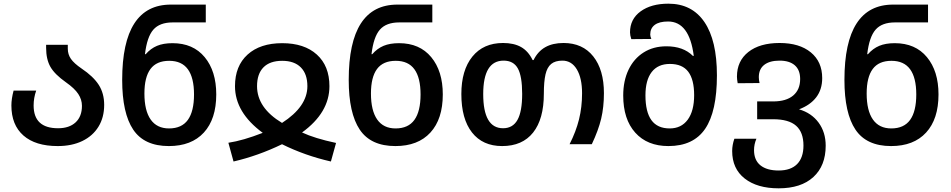

<svg xmlns="http://www.w3.org/2000/svg" viewBox="-20 -785 5178 1045"><path d="M42 -211Q42 -247 54 -292H177Q163 -252 163 -211Q163 -87 296 -87Q357 -87 391.5 -119Q426 -151 426 -209Q426 -243 406 -273.5Q386 -304 339 -337Q278 -380 254.5 -421Q231 -462 231 -525V-541H349V-520Q349 -489 366 -464.5Q383 -440 424 -412Q488 -369 517.5 -323Q547 -277 547 -214Q547 -146 516 -95.5Q485 -45 428 -17.5Q371 10 294 10Q173 10 107.5 -47.5Q42 -105 42 -211Z M645 -350Q645 -760 910 -760H1100V-663H920Q849 -663 814.5 -623.5Q780 -584 769 -490H773Q800 -521 834.5 -535.5Q869 -550 919 -550Q1031 -550 1094 -474Q1157 -398 1157 -271Q1157 -137 1089.5 -63.5Q1022 10 899 10Q765 10 705 -79.5Q645 -169 645 -350ZM1036 -271Q1036 -362 1002.5 -408Q969 -454 901 -454Q832 -454 799 -409.5Q766 -365 766 -276Q766 -183 800 -134.5Q834 -86 900 -86Q969 -86 1002.5 -132.5Q1036 -179 1036 -271Z M1223 -8Q1303 -20 1410 -62Q1259 -173 1259 -316Q1259 -426 1327.5 -488Q1396 -550 1516 -550Q1636 -550 1704.5 -488Q1773 -426 1773 -316Q1773 -172 1624 -64Q1692 -32 1809 -7L1781 94Q1640 62 1515 0Q1385 63 1251 94ZM1653 -316Q1653 -382 1617.5 -418Q1582 -454 1516 -454Q1449 -454 1414 -418.5Q1379 -383 1379 -316Q1379 -198 1515 -116Q1653 -205 1653 -316Z M1878 -350Q1878 -760 2143 -760H2333V-663H2153Q2082 -663 2047.5 -623.5Q2013 -584 2002 -490H2006Q2033 -521 2067.5 -535.5Q2102 -550 2152 -550Q2264 -550 2327 -474Q2390 -398 2390 -271Q2390 -137 2322.5 -63.5Q2255 10 2132 10Q1998 10 1938 -79.5Q1878 -169 1878 -350ZM2269 -271Q2269 -362 2235.5 -408Q2202 -454 2134 -454Q2065 -454 2032 -409.5Q1999 -365 1999 -276Q1999 -183 2033 -134.5Q2067 -86 2133 -86Q2202 -86 2235.5 -132.5Q2269 -179 2269 -271Z M2491 -273Q2491 -403 2551 -477Q2611 -551 2718 -551Q2777 -551 2816 -529Q2855 -507 2879 -458H2884Q2907 -505 2947.5 -528Q2988 -551 3047 -551Q3151 -551 3209 -478Q3267 -405 3267 -278Q3267 -202 3252 -139Q3237 -76 3201 0H3080Q3115 -69 3131.5 -135.5Q3148 -202 3148 -277Q3148 -360 3119.5 -407.5Q3091 -455 3041 -455Q3002 -455 2980 -437Q2958 -419 2949 -380Q2940 -341 2940 -275Q2940 -137 2881.5 -63.5Q2823 10 2713 10Q2607 10 2549 -64Q2491 -138 2491 -273ZM2822 -274Q2822 -370 2798.5 -412.5Q2775 -455 2721 -455Q2610 -455 2610 -273Q2610 -87 2718 -87Q2771 -87 2796.5 -132.5Q2822 -178 2822 -274Z M3372 -265Q3372 -345 3401 -405.5Q3430 -466 3483 -499.5Q3536 -533 3607 -533Q3699 -533 3751 -481H3756Q3732 -668 3616 -668Q3568 -668 3543.5 -649.5Q3519 -631 3519 -597Q3519 -587 3525 -573L3416 -572Q3409 -593 3409 -609Q3409 -681 3466.5 -723Q3524 -765 3618 -765Q3746 -765 3814 -665Q3882 -565 3882 -375Q3882 -178 3818 -84Q3754 10 3618 10Q3503 10 3437.5 -63Q3372 -136 3372 -265ZM3758 -267Q3758 -352 3726 -394.5Q3694 -437 3626 -437Q3561 -437 3527 -393Q3493 -349 3493 -266Q3493 -176 3525.5 -131Q3558 -86 3625 -86Q3688 -86 3723 -133.5Q3758 -181 3758 -267Z M3965 37Q3965 4 3977 -30H4097Q4084 0 4084 32Q4084 87 4119 115Q4154 143 4218 143Q4284 143 4318.5 108Q4353 73 4353 7Q4353 -65 4313 -100.5Q4273 -136 4188 -136H4101V-233H4188Q4259 -233 4297 -265Q4335 -297 4335 -355Q4335 -404 4306 -429.5Q4277 -455 4223 -455Q4169 -455 4139.5 -432Q4110 -409 4110 -365Q4110 -351 4114 -333L3995 -332Q3991 -354 3991 -368Q3991 -453 4053 -502Q4115 -551 4223 -551Q4331 -551 4393 -500Q4455 -449 4455 -360Q4455 -298 4422.5 -255.5Q4390 -213 4329 -190Q4397 -170 4435.5 -117.5Q4474 -65 4474 8Q4474 117 4407 178.5Q4340 240 4218 240Q4101 240 4033 186.5Q3965 133 3965 37Z M4576 -350Q4576 -760 4841 -760H5031V-663H4851Q4780 -663 4745.5 -623.5Q4711 -584 4700 -490H4704Q4731 -521 4765.5 -535.5Q4800 -550 4850 -550Q4962 -550 5025 -474Q5088 -398 5088 -271Q5088 -137 5020.5 -63.5Q4953 10 4830 10Q4696 10 4636 -79.5Q4576 -169 4576 -350ZM4967 -271Q4967 -362 4933.5 -408Q4900 -454 4832 -454Q4763 -454 4730 -409.5Q4697 -365 4697 -276Q4697 -183 4731 -134.5Q4765 -86 4831 -86Q4900 -86 4933.5 -132.5Q4967 -179 4967 -271Z"/></svg>

Font: Noto Sans Georgian Medium
Style: Regular
Weight: 500
Designer: Monotype Design team
Foundry: Monotype Imaging Inc.
Version: Version 1.000